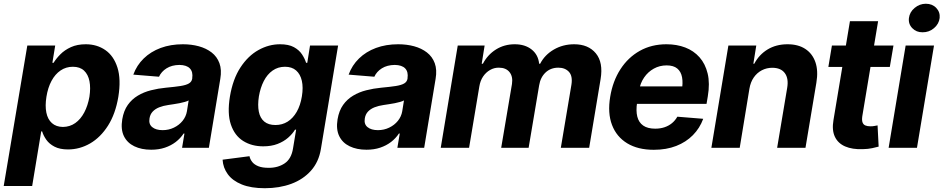

<svg xmlns="http://www.w3.org/2000/svg" viewBox="-55 -789 5037 1025"><path d="M-35.2 204.1 90.8 -545.9H239.7L224.6 -453.6H231Q244.6 -476.1 267.3 -499Q290 -522 323.7 -537.4Q357.4 -552.7 402.8 -552.7Q462.4 -552.7 507.3 -521.7Q552.2 -490.7 572 -428.2Q591.8 -365.7 576.7 -272Q561.5 -181.2 521.7 -118.4Q481.9 -55.7 426.3 -23.4Q370.6 8.8 308.1 8.8Q264.6 8.8 236.3 -5.9Q208 -20.5 192.4 -42.7Q176.8 -64.9 169.9 -87.4H165L116.7 204.1ZM280.8 -111.3Q318.4 -111.8 346.9 -132.1Q375.5 -152.3 394.8 -188.7Q414.1 -225.1 422.4 -272.5Q429.7 -319.8 422.6 -355.7Q415.5 -391.6 393.6 -412.1Q371.6 -432.6 334 -432.6Q297.4 -432.6 268.3 -412.8Q239.3 -393.1 220 -357.2Q200.7 -321.3 192.9 -272.5Q185.1 -224.1 192.4 -188Q199.7 -151.9 222.2 -131.8Q244.6 -111.8 280.8 -111.3Z M752 10.3Q700.2 10.3 662.1 -8.1Q624 -26.4 606.4 -62.5Q588.9 -98.6 597.7 -152.3Q605.5 -198.2 627.2 -228.8Q648.9 -259.3 680.7 -278.3Q712.4 -297.4 751 -307.1Q789.6 -316.9 830.6 -320.8Q878.4 -325.2 908.2 -329.8Q938 -334.5 953.1 -343.3Q968.3 -352.1 971.2 -369.1V-371.6Q976.1 -405.3 958.7 -423.6Q941.4 -441.9 902.8 -442.4Q862.3 -441.9 834.2 -424.3Q806.2 -406.7 793.9 -379.4L656.7 -390.6Q674.8 -440.4 712.2 -476.8Q749.5 -513.2 802.7 -533Q856 -552.7 921.4 -552.7Q966.8 -552.7 1006.3 -542Q1045.9 -531.2 1074.7 -509Q1103.5 -486.8 1116.5 -451.7Q1129.4 -416.5 1121.1 -368.2L1060.1 0H917L929.7 -76.2H925.3Q908.2 -50.3 883.1 -31Q857.9 -11.7 825.2 -0.7Q792.5 10.3 752 10.3ZM813 -94.2Q845.7 -94.2 873.5 -107.7Q901.4 -121.1 919.7 -143.8Q938 -166.5 942.9 -194.8L952.1 -252.9Q944.8 -248.5 931.6 -244.9Q918.5 -241.2 902.8 -238Q887.2 -234.9 871.6 -232.7Q856 -230.5 843.8 -228.5Q816.4 -224.6 794.9 -216.1Q773.4 -207.5 760 -193.1Q746.6 -178.7 743.2 -157.2Q737.8 -126.5 757.6 -110.4Q777.3 -94.2 813 -94.2Z M1358.9 215.8Q1285.2 215.8 1235.8 195.8Q1186.5 175.8 1161.1 141.1Q1135.7 106.4 1133.3 63.5L1276.9 44.9Q1280.3 61.5 1291.5 75.7Q1302.7 89.8 1324 98.4Q1345.2 106.9 1378.9 106.9Q1428.2 107.4 1464.4 83.3Q1500.5 59.1 1509.3 3.4L1525.9 -96.7H1520Q1506.3 -74.2 1482.9 -53.7Q1459.5 -33.2 1426.5 -20.5Q1393.6 -7.8 1350.1 -7.8Q1288.6 -7.8 1242.9 -36.6Q1197.3 -65.4 1177.5 -124.3Q1157.7 -183.1 1172.4 -273.4Q1188 -366.7 1228.5 -428.7Q1269 -490.7 1324.5 -521.7Q1379.9 -552.7 1439.9 -552.7Q1485.8 -552.7 1513.9 -537.4Q1542 -522 1557.1 -499Q1572.3 -476.1 1579.1 -453.6H1585.4L1600.1 -545.9H1750L1658.2 5.9Q1647 75.2 1605.2 122.1Q1563.5 168.9 1500 192.4Q1436.5 215.8 1358.9 215.8ZM1415.5 -121.6Q1451.7 -121.6 1480.5 -139.6Q1509.3 -157.7 1529.1 -192.1Q1548.8 -226.6 1556.6 -274.4Q1564.5 -322.3 1556.4 -357.7Q1548.3 -393.1 1525.9 -412.8Q1503.4 -432.6 1466.3 -432.6Q1429.2 -432.6 1400.4 -412.4Q1371.6 -392.1 1353.3 -356.4Q1335 -320.8 1327.1 -274.4Q1319.8 -227.5 1326.7 -193.1Q1333.5 -158.7 1355.7 -140.1Q1377.9 -121.6 1415.5 -121.6Z M1901.4 10.3Q1849.6 10.3 1811.5 -8.1Q1773.4 -26.4 1755.9 -62.5Q1738.3 -98.6 1747.1 -152.3Q1754.9 -198.2 1776.6 -228.8Q1798.3 -259.3 1830.1 -278.3Q1861.8 -297.4 1900.4 -307.1Q1939 -316.9 1980 -320.8Q2027.8 -325.2 2057.6 -329.8Q2087.4 -334.5 2102.5 -343.3Q2117.7 -352.1 2120.6 -369.1V-371.6Q2125.5 -405.3 2108.2 -423.6Q2090.8 -441.9 2052.2 -442.4Q2011.7 -441.9 1983.6 -424.3Q1955.6 -406.7 1943.4 -379.4L1806.2 -390.6Q1824.2 -440.4 1861.6 -476.8Q1898.9 -513.2 1952.1 -533Q2005.4 -552.7 2070.8 -552.7Q2116.2 -552.7 2155.8 -542Q2195.3 -531.2 2224.1 -509Q2252.9 -486.8 2265.9 -451.7Q2278.8 -416.5 2270.5 -368.2L2209.5 0H2066.4L2079.1 -76.2H2074.7Q2057.6 -50.3 2032.5 -31Q2007.3 -11.7 1974.6 -0.7Q1941.9 10.3 1901.4 10.3ZM1962.4 -94.2Q1995.1 -94.2 2022.9 -107.7Q2050.8 -121.1 2069.1 -143.8Q2087.4 -166.5 2092.3 -194.8L2101.6 -252.9Q2094.2 -248.5 2081.1 -244.9Q2067.9 -241.2 2052.2 -238Q2036.6 -234.9 2021 -232.7Q2005.4 -230.5 1993.2 -228.5Q1965.8 -224.6 1944.3 -216.1Q1922.9 -207.5 1909.4 -193.1Q1896 -178.7 1892.6 -157.2Q1887.2 -126.5 1907 -110.4Q1926.8 -94.2 1962.4 -94.2Z M2297.9 0 2388.7 -545.9H2532.2L2516.6 -448.7H2522.9Q2548.3 -497.1 2592.8 -524.9Q2637.2 -552.7 2692.9 -552.7Q2748 -552.7 2783.2 -524.7Q2818.4 -496.6 2823.2 -448.7H2828.6Q2853 -496.1 2901.6 -524.4Q2950.2 -552.7 3010.3 -552.7Q3085.9 -552.7 3126 -504.2Q3166 -455.6 3151.4 -367.2L3090.3 0H2939L2995.6 -336.9Q3002.9 -382.8 2982.4 -405.3Q2961.9 -427.7 2925.8 -427.7Q2884.8 -427.7 2857.4 -401.9Q2830.1 -376 2823.2 -333L2767.1 0H2620.6L2678.2 -340.8Q2684.1 -380.4 2665 -404.1Q2646 -427.7 2608.4 -427.7Q2583.5 -428.2 2561.3 -415.5Q2539.1 -402.8 2523.9 -380.4Q2508.8 -357.9 2503.9 -327.1L2449.2 0Z M3435.1 10.7Q3350.6 10.7 3293.5 -23.9Q3236.3 -58.6 3212.2 -122.1Q3188 -185.5 3202.6 -272.5Q3216.3 -356 3257.1 -419.2Q3297.9 -482.4 3360.6 -517.6Q3423.3 -552.7 3502.9 -552.7Q3558.1 -552.7 3603.3 -535.4Q3648.4 -518.1 3679.4 -483.2Q3710.4 -448.2 3722.9 -396.2Q3735.4 -344.2 3723.6 -274.4L3716.8 -234.4H3256.3L3271.5 -327.6H3659.2L3584.5 -304.2Q3591.8 -346.2 3586.2 -376.5Q3580.6 -406.7 3560.5 -423.3Q3540.5 -439.9 3503.9 -439.9Q3466.3 -439.9 3435.3 -422.6Q3404.3 -405.3 3383.8 -375.5Q3363.3 -345.7 3356.9 -307.6L3346.2 -241.7Q3339.4 -197.8 3347.2 -166.5Q3355 -135.3 3378.7 -118.7Q3402.3 -102.1 3442.9 -102.1Q3469.7 -102.1 3492.4 -109.6Q3515.1 -117.2 3532.5 -131.6Q3549.8 -146 3561 -166L3699.2 -154.8Q3680.7 -104.5 3644 -67.4Q3607.4 -30.3 3554.9 -9.8Q3502.4 10.7 3435.1 10.7Z M3945.8 -315.4 3894 0H3742.7L3833.5 -545.9H3982.4L3966.8 -448.7H3971.7Q3997.1 -497.1 4042.7 -524.9Q4088.4 -552.7 4149.4 -552.7Q4206.1 -552.7 4244.1 -527.8Q4282.2 -502.9 4298.1 -457Q4314 -411.1 4303.2 -347.2L4245.1 0H4093.8L4147.5 -320.3Q4155.8 -370.1 4135 -398.4Q4114.3 -426.8 4068.4 -427.2Q4037.6 -427.2 4012 -413.8Q3986.3 -400.4 3969 -375.5Q3951.7 -350.6 3945.8 -315.4Z M4714.8 -545.9 4695.3 -431.6H4367.2L4386.2 -545.9ZM4482.4 -675.8H4632.8L4548.3 -168Q4545.4 -147 4549.8 -135.3Q4554.2 -123.5 4565.2 -119.1Q4576.2 -114.7 4590.8 -114.7Q4602.1 -114.3 4613 -116.5Q4624 -118.7 4629.9 -119.6L4635.7 -6.3Q4622.6 -2.9 4601.1 2Q4579.6 6.8 4550.3 7.3Q4495.1 9.3 4456.8 -7.3Q4418.5 -23.9 4401.9 -59.3Q4385.3 -94.7 4394.5 -147.9Z M4689 0 4779.8 -545.9H4931.2L4840.3 0ZM4870.1 -616.7Q4836.9 -616.2 4815.2 -638.7Q4793.5 -661.1 4797.4 -692.9Q4801.3 -724.6 4827.9 -746.8Q4854.5 -769 4887.7 -769Q4921.9 -769 4943.1 -746.8Q4964.4 -724.6 4961.4 -692.9Q4957.5 -661.1 4931.2 -638.7Q4904.8 -616.2 4870.1 -616.7Z"/></svg>

Font: Inter Tight
Style: Bold Italic
Weight: 700
Italic angle: -9.39999°
Designer: Rasmus Andersson
Foundry: rsms
Version: Version 3.004